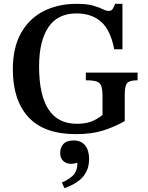

<svg xmlns="http://www.w3.org/2000/svg" viewBox="-20 -689 772 1002"><path d="M376 11Q210 11 128.5 -77.5Q47 -166 47 -327Q47 -442 90.5 -518Q134 -594 209 -631.5Q284 -669 379 -669Q433 -669 465 -660Q497 -651 515.5 -641.5Q534 -632 547 -632Q562 -632 568.5 -643Q575 -654 581 -669H619V-432H576Q557 -532 507.5 -575.5Q458 -619 379 -619Q281 -619 232.5 -547Q184 -475 184 -342Q184 -43 381 -43Q426 -43 456 -54.5Q486 -66 515 -89V-184Q515 -220 509 -238.5Q503 -257 484.5 -263.5Q466 -270 428 -270V-310H698V-270Q656 -270 643.5 -255.5Q631 -241 631 -194V-57Q576 -26 517 -7.5Q458 11 376 11ZM316 293 303 263Q332 252 358 229.5Q384 207 384 160Q367 166 351 166Q326 166 310 151Q294 136 294 109Q294 81 311 62.5Q328 44 364 44Q404 44 424.5 70Q445 96 445 140Q445 178 431.5 205Q418 232 397.5 249Q377 266 355 276.5Q333 287 316 293Z"/></svg>

Font: STIX Two Text SemiBold
Style: Regular
Weight: 600
Designer: Ross Mills, John Hudson & Paul Hanslow, Tiro Typeworks Ltd; with prior portions MicroPress Inc., and Coen Hoffman.
Foundry: Tiro Typeworks Ltd
Version: Version 2.13 b171